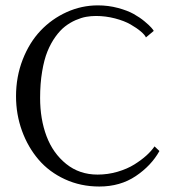

<svg xmlns="http://www.w3.org/2000/svg" viewBox="-20 -678 639 708"><path d="M567.9 -121.1Q537.6 -66.9 480.5 -28.6Q423.3 9.8 346.2 9.8Q277.3 9.8 219.2 -17.1Q161.1 -43.9 122.1 -89.6Q83 -135.3 61 -195.8Q39.1 -256.3 39.1 -323.2Q39.1 -395 63.7 -458.3Q88.4 -521.5 129.6 -564.9Q170.9 -608.4 225.8 -633.3Q280.8 -658.2 340.8 -658.2Q379.4 -658.2 414.8 -648.7Q450.2 -639.2 472.9 -626.5Q495.6 -613.8 513.2 -599.1Q530.8 -584.5 538.3 -575.7Q545.9 -566.9 546.9 -564L518.1 -540Q514.6 -548.8 499.5 -561.8Q484.4 -574.7 461.4 -587.9Q438.5 -601.1 404.1 -610.1Q369.6 -619.1 334 -619.1Q315.9 -619.1 297.9 -616Q279.8 -612.8 259 -603.8Q238.3 -594.7 220 -580.6Q201.7 -566.4 184.6 -542.7Q167.5 -519 155 -488.5Q142.6 -458 135.3 -413.8Q127.9 -369.6 127.9 -316.9Q127.9 -238.8 151.6 -175.8Q175.3 -112.8 224.1 -73.5Q272.9 -34.2 339.8 -34.2Q377.9 -34.2 413.6 -44.7Q449.2 -55.2 475.3 -71.5Q501.5 -87.9 520 -104.7Q538.6 -121.6 549.8 -138.2Z"/></svg>

Font: Linux Libertine G
Style: Regular
Weight: 400
Designer: Philipp H. Poll
Foundry: Philipp H. Poll
Version: Version 4.7.5